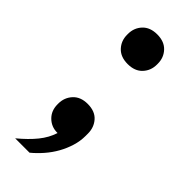

<svg xmlns="http://www.w3.org/2000/svg" viewBox="-223 -568 746 746"><g transform="rotate(45 149.5 -195.0)"><path d="M44 143Q84 110 109.5 78.5Q135 47 146 12H144Q112 12 89.5 -10Q67 -32 67 -67V-71Q67 -104 88.5 -127.5Q110 -151 149 -151Q189 -151 210 -127.5Q231 -104 231 -70V-57Q231 -29 222.5 -1Q214 27 199.5 53Q185 79 165 102Q145 125 123 143H44ZM149 -370Q110 -370 88.5 -393Q67 -416 67 -449V-454Q67 -487 88.5 -510Q110 -533 149 -533Q188 -533 209.5 -510Q231 -487 231 -454V-449Q231 -416 209.5 -393Q188 -370 149 -370Z"/></g></svg>

Font: IBM Plex Serif SmBld
Style: Regular
Weight: 600
Designer: Mike Abbink, Paul van der Laan, Pieter van Rosmalen
Foundry: Bold Monday
Version: Version 3.001